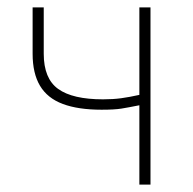

<svg xmlns="http://www.w3.org/2000/svg" viewBox="-20 -498 522 518"><path d="M356 0V-214Q326 -208 307.5 -205Q289 -202 254 -202Q191 -202 149.5 -217.5Q108 -233 88 -266.5Q68 -300 68 -353V-478H98V-353Q98 -286 137 -258Q176 -230 258 -230Q285 -230 307 -233Q329 -236 356 -242V-478H386V0Z"/></svg>

Font: Source Sans 3 VF
Style: Regular
Weight: 200
Designer: Paul D. Hunt
Foundry: Adobe
Version: Version 3.046;hotconv 1.0.118;makeotfexe 2.5.65603